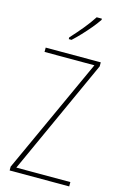

<svg xmlns="http://www.w3.org/2000/svg" viewBox="-141 -1104 681 1071"><g transform="rotate(15 200.0 -568.5)"><path d="M374 -93H30V-115L335 -782H47V-807H365V-784L62 -118H374ZM308 -1037Q292 -1013 269 -985.5Q246 -958 221.5 -932Q197 -906 175 -886H159V-896Q193 -933 223.5 -970Q254 -1007 278 -1044H308Z"/></g></svg>

Font: Noto Sans Kannada UI Condensed Thin
Style: Regular
Weight: 100
Width: 3
Designer: Jelle Bosma - Monotype Design Team
Foundry: Monotype Imaging Inc.
Version: Version 2.005; ttfautohint (v1.8.4.7-5d5b)